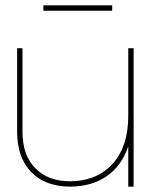

<svg xmlns="http://www.w3.org/2000/svg" viewBox="-20 -697 601 717"><path d="M479 -517H459V-264C459 -189 440 -130 402 -87C364 -44 311 -21 244 -20C187 -20 143 -36 112 -69C80 -101 64 -146 64 -204V-517H44V-204C44 -140 62 -90 97 -54C132 -18 181 0 244 0C298 -1 343 -14 380 -40C417 -66 443 -103 459 -151V0H479ZM142 -677V-657H399V-677Z"/></svg>

Font: Argentum Sans Thin
Style: Regular
Weight: 250
Designer: Julieta Ulanovsky
Foundry: Julieta Ulanovsky
Version: Version 5.001;February 15, 2019;FontCreator 11.5.0.2425 64-b